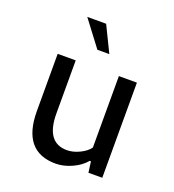

<svg xmlns="http://www.w3.org/2000/svg" viewBox="-124 -752 781 861"><g transform="rotate(20 267.0 -321.5)"><path d="M370 -454H456V0H390L383 -52H377Q354 -24 314.5 -6Q275 12 237 12Q78 12 78 -182V-454H164V-201Q164 -62 264 -62Q293 -62 324 -77Q355 -92 370 -113ZM239 -532 146 -655H236L296 -532Z"/></g></svg>

Font: TajawalTap Med
Style: Regular
Weight: 500
Designer: Boutros Fonts
Foundry: Created by Boutros International 2017
Version: Version 2.700